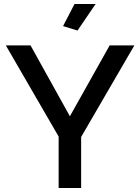

<svg xmlns="http://www.w3.org/2000/svg" viewBox="-20 -936 697 956"><path d="M132 -710 328 -357 526 -710H649L384 -254V0H272V-256L9 -710ZM366 -784 294 -806 351 -916H456Z"/></svg>

Font: Raleway Thin SemiBold
Style: Regular
Weight: 600
Version: Version 4.026